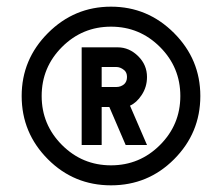

<svg xmlns="http://www.w3.org/2000/svg" viewBox="-20 -732 665 576"><path d="M313 -712Q203 -712 124 -633Q45 -554 45 -444Q45 -333 124 -254Q202 -176 313 -176Q424 -176 502 -254Q581 -333 581 -444Q581 -554 502 -633Q423 -712 313 -712ZM313 -652Q399 -652 460 -591Q521 -530 521 -444Q521 -358 460 -297Q399 -236 313 -236Q227 -236 166 -297Q105 -358 105 -444Q105 -530 166 -591Q227 -652 313 -652ZM225 -590V-297H285V-411H308L357 -297H421L370 -415Q390 -424 405 -447Q421 -471 421 -501Q421 -537 395 -563Q368 -590 333 -590ZM285 -531H329Q341 -531 352 -522Q361 -515 361 -501Q361 -487 352 -479Q342 -471 329 -471H285Z"/></svg>

Font: Unageo
Style: Light
Weight: 300
Designer: Richard Sepsi
Foundry: Richard Sepsi
Version: Version 2.000